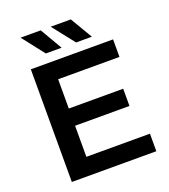

<svg xmlns="http://www.w3.org/2000/svg" viewBox="-158 -1007 987 1121"><g transform="rotate(-20 335.0 -447.0)"><path d="M619 -109V0H94V-700H605V-591H224V-409H562V-302H224V-109ZM101 -894H226L306 -757H208ZM288 -894H413L494 -757H396Z"/></g></svg>

Font: APTA Sans SemiBold
Style: Bold
Weight: 600
Version: Version 7.200